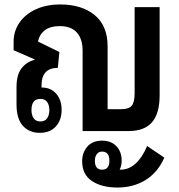

<svg xmlns="http://www.w3.org/2000/svg" viewBox="-20 -587 802 860"><path d="M158 8Q111 8 82.5 -23.5Q54 -55 54 -119V-197Q54 -252 76.5 -281Q99 -310 135 -319V-321L41 -362V-400Q41 -448 67.5 -486Q94 -524 141 -545.5Q188 -567 250 -567Q346 -567 404 -519.5Q462 -472 462 -379V-98H524Q557 -98 570 -113.5Q583 -129 583 -170V-555H695V-160Q695 -79 661 -39.5Q627 0 556 0H350V-360Q350 -412 324.5 -441Q299 -470 248 -470Q205 -470 181 -451.5Q157 -433 150 -401L246 -354L239 -283Q166 -283 166 -204V-195H167Q208 -195 232 -167Q256 -139 256 -95Q256 -49 230 -20.5Q204 8 158 8ZM161 -43Q181 -43 191 -57Q201 -71 201 -94Q201 -117 191 -130.5Q181 -144 161 -144Q121 -144 121 -94Q121 -71 131 -57Q141 -43 161 -43ZM506 253Q436 253 392 224Q348 195 348 135Q348 97 371 70Q394 43 437 43Q478 43 501.5 68Q525 93 525 133Q525 155 516 173H520Q557 173 587 146Q617 119 639 67L716 119Q687 185 632.5 219Q578 253 506 253ZM437 173Q470 173 470 133Q470 92 437 92Q422 92 413.5 103.5Q405 115 405 133Q405 173 437 173Z"/></svg>

Font: Noto Sans Thai Looped Condensed SemiBold
Style: Regular
Weight: 600
Width: 3
Designer: Sasikarn Vongin, Ben Mitchell
Foundry: The Fontpad Ltd
Version: Version 1.001; ttfautohint (v1.8.4.7-5d5b)